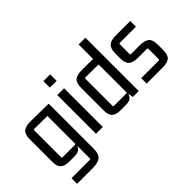

<svg xmlns="http://www.w3.org/2000/svg" viewBox="-120 -1098 1718 1718"><g transform="rotate(-45 739.0 -239.0)"><path d="M305 -73V-431L316 -420L141 -422Q131 -422 131 -412V-73Q131 -63 141 -63H295Q305 -63 305 -73ZM295 126Q305 126 305 116V-63L311 -88Q311 -40 291 -16.5Q271 7 222 7H158Q100 7 73 -16Q46 -39 46 -98V-384Q46 -446 74 -470Q102 -494 167 -493L391 -490V82Q391 145 361 171Q331 197 262 197H64V126Z M586 0H500V-490H586ZM586 -584H500V-666H586Z M955 -675H1041V0H966L955 -63L961 -88Q961 -40 941 -16.5Q921 7 872 7H808Q750 7 723 -16Q696 -39 696 -98V-384Q696 -446 724 -470Q752 -494 817 -493L955 -492ZM955 -73V-433L966 -422L791 -424Q781 -424 781 -414V-73Q781 -63 791 -63H945Q955 -63 955 -73Z M1342 3H1138V-66H1359Q1369 -66 1369 -76V-205Q1369 -215 1359 -215H1251Q1186 -215 1158 -239Q1130 -263 1130 -325V-384Q1130 -448 1159 -473Q1188 -498 1253 -497H1430V-425H1227Q1217 -425 1217 -415V-293Q1217 -283 1227 -283H1334Q1399 -283 1427 -259.5Q1455 -236 1455 -174V-101Q1455 -43 1428 -20Q1401 3 1342 3Z"/></g></svg>

Font: Gemunu Libre ExtraLight Medium
Style: Regular
Weight: 500
Version: Version 1.100